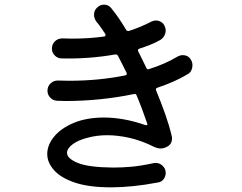

<svg xmlns="http://www.w3.org/2000/svg" viewBox="-20 -781 1040 825"><path d="M801 -523Q807 -513 807 -500Q807 -489 802 -478.5Q797 -468 786 -462Q758 -445 725 -430.5Q692 -416 656 -404Q647 -401 651 -392Q673 -339 690.5 -289Q708 -239 718 -196Q719 -194 719 -191Q719 -188 719 -186Q719 -161 697 -150Q683 -143 670 -143Q658 -143 642 -150Q588 -177 537 -188.5Q486 -200 441 -200Q395 -200 356 -189Q316 -179 292 -161Q268 -143 268 -124Q268 -100 314 -81Q360 -62 466 -61Q504 -61 544 -64.5Q584 -68 640 -80Q643 -81 649 -81Q666 -81 679 -68.5Q692 -56 692 -38Q692 -23 683 -11Q674 1 659 3Q601 14 550.5 19Q500 24 457 24Q362 24 301.5 3.5Q241 -17 212 -50Q183 -83 183 -119Q183 -158 212.5 -194Q242 -230 297 -253Q352 -276 427 -276Q466 -276 510 -268.5Q554 -261 603 -244Q605 -243 608 -243Q616 -243 612 -252Q602 -281 591 -310.5Q580 -340 567 -371Q564 -379 556 -377Q484 -362 409.5 -354.5Q335 -347 264 -347Q254 -347 244.5 -347.5Q235 -348 225 -348Q208 -349 196 -361.5Q184 -374 184 -391Q184 -410 197 -422.5Q210 -435 228 -435Q240 -435 252 -434.5Q264 -434 276 -434Q343 -434 403.5 -440Q464 -446 518 -457Q527 -459 524 -468Q515 -487 505.5 -505Q496 -523 487 -541Q483 -548 475 -547Q361 -527 244 -530Q228 -530 215.5 -542.5Q203 -555 203 -572Q203 -591 216 -603.5Q229 -616 248 -616Q258 -616 268 -615.5Q278 -615 288 -615Q363 -615 427 -624Q437 -626 432 -636Q422 -650 413 -663.5Q404 -677 394 -688Q384 -703 384 -717Q384 -737 398 -749Q410 -761 427 -761Q446 -761 458 -746Q490 -707 522 -653Q526 -646 534 -648Q584 -664 630 -688Q640 -693 650 -693Q661 -693 671.5 -687Q682 -681 687 -670Q692 -660 692 -650Q692 -638 685.5 -626.5Q679 -615 668 -609Q649 -598 626.5 -589Q604 -580 579 -572Q570 -569 574 -560Q583 -543 591.5 -525Q600 -507 609 -489Q612 -481 620 -484Q688 -505 743 -538Q754 -544 765 -544Q790 -544 801 -523Z"/></svg>

Font: Kiwi Maru Medium
Style: Regular
Weight: 500
Designer: Hiroki-Chan
Version: Version 1.100